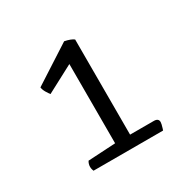

<svg xmlns="http://www.w3.org/2000/svg" viewBox="-92 -844 532 533"><g transform="rotate(-30 174.0 -577.0)"><path d="M288 -401H65Q64 -403 63 -407Q62 -411 62 -415Q62 -424 67 -432L155 -437V-691L68 -645Q64 -650 59 -658.5Q54 -667 53 -675L174 -753Q194 -749 203 -742V-437H279Q294 -437 294 -425Q294 -420 290 -407Z"/></g></svg>

Font: Scope One
Style: Regular
Weight: 400
Designer: Dalton Maag Ltd
Foundry: Dalton Maag Ltd
Version: Version 1.002; ttfautohint (v1.4.1) -l 11 -r 50 -G 50 -x 14 